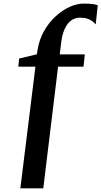

<svg xmlns="http://www.w3.org/2000/svg" viewBox="-20 -844 548 1038"><path d="M183 -574Q192 -630 218 -676Q244 -722 280.2 -755.2Q316.5 -788.5 356 -806.5Q395.5 -824.5 431.5 -824.5Q464.5 -824.5 482.8 -821.8Q501 -819 508.5 -815.5L497.5 -712Q490.5 -720.5 480 -728.8Q469.5 -737 453 -742.8Q436.5 -748.5 411.5 -748.5Q395 -748.5 379 -741.5Q363 -734.5 349 -718.5Q335 -702.5 324.8 -675.5Q314.5 -648.5 310 -608.5L303 -550H438.5L431.5 -483.5H294L214 174H90L171.5 -483.5H79L83.5 -527.5L179.5 -550.5Z"/></svg>

Font: Merriweather 60pt
Style: Bold Italic
Weight: 700
Italic angle: -7.8°
Version: Version 2.101